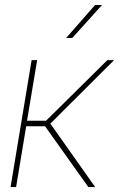

<svg xmlns="http://www.w3.org/2000/svg" viewBox="-20 -760 483 780"><path d="M22.9 0 108.4 -515.6H130.9L89.8 -269.5H167L416 -515.6H443.4L184.6 -257.8L366.7 0H338.9L163.1 -247.1H86.4L45.4 0ZM249 -606 366.2 -739.7H394.5L273.9 -606Z"/></svg>

Font: Inter Display Thin
Style: Italic
Weight: 100
Italic angle: -9.39999°
Designer: Rasmus Andersson
Foundry: rsms
Version: Version 4.000;git-a52131595